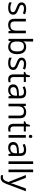

<svg xmlns="http://www.w3.org/2000/svg" viewBox="2251 -2999 972 5514"><g transform="rotate(90 2737.0 -242.0)"><path d="M401.9 -136Q401.9 -66.2 350.1 -28.6Q298.3 9.1 201.7 9.1Q105.2 9.1 49.5 -22.2V-92.5Q127.4 -53.1 206.3 -53.1Q329.1 -53.1 329.1 -129.4Q329.1 -158.7 303.3 -179.7Q277.6 -200.7 207.3 -227.2Q137 -253.8 106.2 -273.5Q48 -312.9 48 -375.1Q48 -437.3 97.6 -472.4Q147.1 -507.6 231.3 -507.6Q315.5 -507.6 391.3 -475.2L364.5 -413.5Q290.2 -444.4 232.8 -444.4Q175.4 -444.4 147.9 -428Q120.3 -411.5 120.3 -381.2Q120.3 -362 130.2 -347.6Q140 -333.2 162.8 -320.3Q185.5 -307.4 250.8 -283.6Q339.7 -250.8 370.8 -218.1Q401.9 -185.5 401.9 -136Z M519.2 -498.5H595.6V-174.9Q595.6 -113.8 623.6 -83.9Q651.7 -54.1 710.3 -54.1Q788.7 -54.1 824.6 -97.1Q860.5 -140 860.5 -236.6V-498.5H936.3V0H874.1L863 -66.7H858.9Q835.7 -30.3 794.7 -10.6Q753.8 9.1 700.7 9.1Q608.7 9.1 564 -34.6Q519.2 -78.4 519.2 -172.4Z M1171.9 -64.2H1166.3L1150.2 0H1096.1V-707.8H1171.9V-535.9Q1171.9 -475.2 1168.4 -432.3H1171.9Q1224 -507.1 1325.6 -507.1Q1427.2 -507.1 1481.3 -439.6Q1535.4 -372.1 1535.4 -249.2Q1535.4 -126.4 1480.5 -58.6Q1425.7 9.1 1325.3 9.1Q1225 9.1 1171.9 -64.2ZM1319 -54.1Q1388.3 -54.1 1422.6 -104.4Q1457 -154.7 1457 -251.5Q1457 -348.3 1422.9 -395.9Q1388.8 -443.4 1314.2 -443.4Q1239.6 -443.4 1205.8 -399.4Q1171.9 -355.4 1171.9 -250Q1171.9 -144.6 1206.8 -99.3Q1241.7 -54.1 1319 -54.1Z M1988.9 -136Q1988.9 -66.2 1937.1 -28.6Q1885.2 9.1 1788.7 9.1Q1692.1 9.1 1636.5 -22.2V-92.5Q1714.4 -53.1 1793.2 -53.1Q1916.1 -53.1 1916.1 -129.4Q1916.1 -158.7 1890.3 -179.7Q1864.5 -200.7 1794.2 -227.2Q1724 -253.8 1693.1 -273.5Q1635 -312.9 1635 -375.1Q1635 -437.3 1684.5 -472.4Q1734.1 -507.6 1818.3 -507.6Q1902.4 -507.6 1978.3 -475.2L1951.5 -413.5Q1877.1 -444.4 1819.8 -444.4Q1762.4 -444.4 1734.8 -428Q1707.3 -411.5 1707.3 -381.2Q1707.3 -362 1717.1 -347.6Q1727 -333.2 1749.7 -320.3Q1772.5 -307.4 1837.7 -283.6Q1926.7 -250.8 1957.8 -218.1Q1988.9 -185.5 1988.9 -136Z M2192.6 -146.6Q2192.6 -101.6 2213.6 -77.4Q2234.6 -53.1 2271.2 -53.1Q2307.9 -53.1 2340.7 -62.2V-4.6Q2329.1 1 2304.1 5.1Q2279.1 9.1 2261.4 9.1Q2116.8 9.1 2116.8 -143.1V-439.8H2045.5V-476.2L2116.8 -507.6L2148.6 -614.3H2192.6V-498.5H2337.2V-439.8H2192.6Z M2482.3 -137Q2482.3 -96.6 2507.1 -74.8Q2531.9 -53.1 2576.3 -53.1Q2647.6 -53.1 2687.6 -91.8Q2727.5 -130.4 2727.5 -200.2V-245.2L2652.2 -242.2Q2562.2 -238.6 2522.2 -213.9Q2482.3 -189.1 2482.3 -137ZM2803.3 0H2747.2L2732.1 -70.8H2728.5Q2691.1 -24.3 2654.2 -7.6Q2617.3 9.1 2561.7 9.1Q2486.9 9.1 2445.1 -29.3Q2403.4 -67.7 2403.4 -138Q2403.4 -288.7 2644.6 -296.3L2729.5 -298.8V-329.6Q2729.5 -389.3 2704.2 -416.8Q2679 -444.4 2620.1 -444.4Q2561.2 -444.4 2482.3 -406.5L2459 -464.1Q2537.9 -507.1 2627.9 -507.1Q2717.9 -507.1 2760.6 -467.1Q2803.3 -427.2 2803.3 -340.2Z M3375.6 0H3299.8V-322.5Q3299.8 -384.2 3272 -413.8Q3244.2 -443.4 3185.5 -443.4Q3107.2 -443.4 3070.8 -401.2Q3034.4 -358.9 3034.4 -261.4V0H2958.5V-498.5H3020.2L3032.4 -430.2H3035.9Q3059.2 -466.6 3101.1 -487.1Q3143.1 -507.6 3194.6 -507.6Q3285.6 -507.6 3330.6 -463.6Q3375.6 -419.6 3375.6 -325.1Z M3611.7 -146.6Q3611.7 -101.6 3632.7 -77.4Q3653.7 -53.1 3690.3 -53.1Q3727 -53.1 3759.9 -62.2V-4.6Q3748.2 1 3723.2 5.1Q3698.2 9.1 3680.5 9.1Q3535.9 9.1 3535.9 -143.1V-439.8H3464.6V-476.2L3535.9 -507.6L3567.7 -614.3H3611.7V-498.5H3756.3V-439.8H3611.7Z M3929.7 -596.3Q3917.1 -583.4 3897.4 -583.4Q3877.7 -583.4 3865.5 -596.3Q3853.4 -609.2 3853.4 -634Q3853.4 -658.7 3865.5 -671.4Q3877.7 -684 3897.4 -684Q3917.1 -684 3929.7 -671.1Q3942.4 -658.2 3942.4 -633.7Q3942.4 -609.2 3929.7 -596.3ZM3935.3 -498.5V0H3859.5V-498.5Z M4137 -137Q4137 -96.6 4161.8 -74.8Q4186.6 -53.1 4231 -53.1Q4302.3 -53.1 4342.3 -91.8Q4382.2 -130.4 4382.2 -200.2V-245.2L4306.9 -242.2Q4216.9 -238.6 4176.9 -213.9Q4137 -189.1 4137 -137ZM4458 0H4401.9L4386.8 -70.8H4383.2Q4345.8 -24.3 4308.9 -7.6Q4272 9.1 4216.4 9.1Q4141.6 9.1 4099.8 -29.3Q4058.1 -67.7 4058.1 -138Q4058.1 -288.7 4299.3 -296.3L4384.2 -298.8V-329.6Q4384.2 -389.3 4358.9 -416.8Q4333.7 -444.4 4274.8 -444.4Q4215.9 -444.4 4137 -406.5L4113.8 -464.1Q4192.6 -507.1 4282.6 -507.1Q4372.6 -507.1 4415.3 -467.1Q4458 -427.2 4458 -340.2Z M4689.1 -707.8V0H4613.2V-707.8Z M4924.7 -707.8V0H4848.8V-707.8Z M5079.9 224Q5046 224 5011.6 216.4V155.7Q5037.9 161.3 5067.7 161.3Q5145.6 161.3 5179 73.8L5206.8 2.5L5005.6 -498.5H5086.5L5195.7 -214.4Q5232.6 -113.2 5240.1 -73.8H5243.7Q5250.3 -99.6 5267.7 -151.2Q5285.1 -202.7 5392.3 -498.5H5473.2L5258.8 69.3Q5227.5 152.7 5185 188.3Q5142.6 224 5079.9 224Z"/></g></svg>

Font: KhulaRegular
Style: Regular
Weight: 400
Designer: Erin McLaughlin, Steve Matteson
Version: Version 1.001;PS 1.0;hotconv 1.0.72;makeotf.lib2.5.5900; ttf